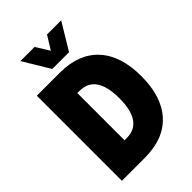

<svg xmlns="http://www.w3.org/2000/svg" viewBox="-267 -1028 1133 1133"><g transform="rotate(-45 300.0 -461.5)"><path d="M54 0V-710H246Q403 -710 487.5 -618Q572 -526 572 -355Q572 -184 487.5 -92Q403 0 246 0ZM234 -158H252Q388 -158 388 -355Q388 -552 252 -552H234ZM130 -923H248L300 -839L352 -923H470L370 -757H230Z"/></g></svg>

Font: Geist Mono Black
Style: Regular
Weight: 900
Monospace: yes
Designer: Basement.studio, Andrés Briganti, Mateo Zaragoza
Foundry: Basement.studio, Vercel, Andrés Briganti, Guido Ferreyra, Mateo Zaragoza
Version: Version 1.500; ttfautohint (v1.8.4.7-5d5b)